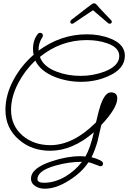

<svg xmlns="http://www.w3.org/2000/svg" viewBox="-20 -868 777 1164"><path d="M251 276Q220 276 197 262Q168 245 168 215Q168 151 293 110Q386 79 465 79Q474 79 482.5 79.5Q491 80 498 81Q528 28 549 -66Q419 46 285 46Q172 46 95 -21Q13 -91 13 -202Q13 -294 63 -386Q110 -472 184 -536Q182 -544 181 -553Q180 -562 180 -571Q180 -626 210 -663Q215 -669 222 -669Q240 -669 240 -652Q240 -646 236 -641Q212 -604 214 -561Q348 -660 507 -660Q586 -660 650 -634Q737 -600 737 -530Q737 -450 636 -406Q561 -372 470 -372Q390 -372 314 -401Q224 -437 194 -501Q130 -440 91 -365Q47 -282 47 -202Q47 -105 118 -45Q186 12 285 12Q424 12 562 -126Q571 -165 578 -191.5Q585 -218 590 -232Q617 -308 652 -308Q691 -308 691 -272Q691 -213 594 -110L571 -10Q554 48 535 85Q605 104 605 123Q605 140 587 140Q585 140 557 129Q544 124 534 120.5Q524 117 516 116Q475 178 400 225Q321 276 251 276ZM469 -408Q544 -408 614 -434Q703 -469 703 -528Q703 -581 628 -606Q574 -625 506 -625Q348 -625 222 -523Q242 -464 325 -433Q391 -408 469 -408ZM247 240Q311 240 375 203Q435 168 477 113H474Q437 113 397.5 118.5Q358 124 316 136Q207 167 207 218Q207 240 247 240ZM418 -724Q406 -724 406 -736Q406 -742 413 -748Q441 -769 468 -790.5Q495 -812 509 -822Q531 -839 537.5 -843.5Q544 -848 551 -848Q558 -848 565 -840.5Q572 -833 583 -820Q592 -810 613 -788Q634 -766 654 -745Q658 -741 658 -736Q658 -732 654.5 -728Q651 -724 646 -724Q642 -724 639.5 -725.5Q637 -727 635 -728L544 -806Q516 -788 485 -767Q454 -746 428 -728Q422 -724 418 -724Z"/></svg>

Font: Send Flowers
Style: Regular
Weight: 400
Designer: Robert E. Leuschke
Foundry: Robert E. Leuschke
Version: Version 1.010; ttfautohint (v1.8.4.7-5d5b)